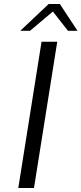

<svg xmlns="http://www.w3.org/2000/svg" viewBox="-20 -946 410 966"><path d="M189 -736H268L151 0H72ZM225 -926H281L370 -791H322L246 -888L131 -791H82Z"/></svg>

Font: Exo
Style: Italic
Weight: 400
Italic angle: -9°
Designer: Natanael Gama
Foundry: Natanael Gama
Version: Version 1.500; ttfautohint (v1.6)